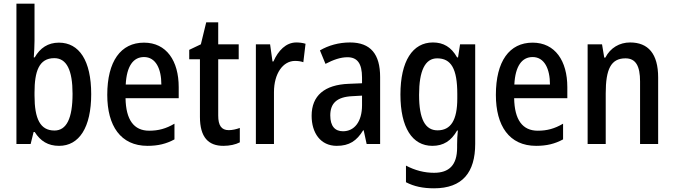

<svg xmlns="http://www.w3.org/2000/svg" viewBox="-20 -780 3651 1040"><path d="M167 -559V-760H69V0H146L162 -65H168C199 -16 240 10 300 10C409 10 474 -90 474 -270C474 -452 409 -549 299 -549C240 -549 197 -520 168 -469H163C165 -499 167 -531 167 -559ZM274 -465C341 -465 373 -400 373 -272C373 -138 340 -73 275 -73C198 -73 167 -136 167 -262V-279C167 -393 191 -465 274 -465Z M760 -549C634 -549 561 -448 561 -266C561 -99 633 10 779 10C836 10 881 -1 925 -25V-110C879 -83 838 -72 788 -72C705 -72 662 -131 660 -248H948V-308C948 -450 882 -549 760 -549ZM760 -471C824 -471 854 -407 854 -322H661C666 -422 702 -471 760 -471Z M1219 -75C1179 -75 1162 -101 1162 -154V-459H1273V-540H1162V-659H1097L1068 -540L1005 -510V-459H1063V-147C1063 -36 1109 10 1190 10C1224 10 1256 3 1279 -9V-87C1260 -80 1239 -75 1219 -75Z M1585 -550C1529 -550 1487 -506 1461 -447H1456L1443 -540H1366V0H1464V-281C1464 -382 1513 -450 1578 -450C1594 -450 1610 -448 1623 -443L1635 -543C1619 -548 1601 -550 1585 -550Z M1876 -550C1815 -550 1759 -534 1713 -507L1743 -434C1785 -456 1824 -470 1862 -470C1915 -470 1941 -437 1941 -360V-329L1869 -326C1738 -321 1668 -262 1668 -153C1668 -60 1716 10 1804 10C1872 10 1912 -17 1947 -74H1950L1966 0H2039V-363C2039 -486 1988 -550 1876 -550ZM1888 -259 1941 -262V-210C1941 -120 1899 -69 1838 -69C1795 -69 1769 -96 1769 -155C1769 -220 1804 -255 1888 -259Z M2325 -550C2215 -550 2149 -449 2149 -268C2149 -89 2213 10 2322 10C2382 10 2424 -17 2456 -73H2460C2457 -48 2456 -16 2456 4V20C2456 115 2412 156 2331 156C2279 156 2228 143 2179 117V207C2223 230 2271 240 2331 240C2485 240 2554 154 2554 -1V-540H2472L2461 -469H2456C2424 -526 2381 -550 2325 -550ZM2348 -464C2424 -464 2457 -407 2457 -271V-247C2457 -129 2422 -74 2350 -74C2283 -74 2250 -135 2250 -266C2250 -396 2282 -464 2348 -464Z M2865 -549C2739 -549 2666 -448 2666 -266C2666 -99 2738 10 2884 10C2941 10 2986 -1 3030 -25V-110C2984 -83 2943 -72 2893 -72C2810 -72 2767 -131 2765 -248H3053V-308C3053 -450 2987 -549 2865 -549ZM2865 -471C2929 -471 2959 -407 2959 -322H2766C2771 -422 2807 -471 2865 -471Z M3393 -550C3336 -550 3286 -521 3259 -468H3253L3241 -540H3163V0H3261V-274C3261 -405 3289 -464 3368 -464C3424 -464 3447 -422 3447 -339V0H3545V-360C3545 -489 3491 -550 3393 -550Z"/></svg>

Font: Noto Sans Arabic Cond Med
Style: Regular
Weight: 500
Width: 3
Designer: Monotype Design Team, Nadine Chahine, Nizar Qandah and Khaled Hosny
Foundry: Monotype Imaging Inc.
Version: Version 2.012